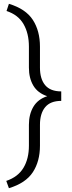

<svg xmlns="http://www.w3.org/2000/svg" viewBox="-20 -800 380 1018"><path d="M27.3 197.8 13.2 159.2Q75.2 138.2 104.2 90.1Q133.3 42 133.3 -27.8V-138.7Q133.3 -193.8 157 -233.9Q180.7 -273.9 230.5 -290Q180.7 -306.2 157 -345.7Q133.3 -385.3 133.3 -441.4V-552.7Q133.3 -623 104.7 -672.4Q76.2 -721.7 14.6 -741.7L27.3 -779.8Q116.2 -752.9 154.1 -694.6Q191.9 -636.2 191.9 -552.7V-441.4Q191.9 -381.3 219.5 -348.4Q247.1 -315.4 304.7 -315.4V-265.1Q247.1 -265.1 219.5 -231.7Q191.9 -198.2 191.9 -138.7V-27.8Q191.9 55.2 154.1 113Q116.2 170.9 27.3 197.8Z"/></svg>

Font: Hanuman Light
Style: Regular
Weight: 300
Designer: Danh Hong
Version: Version 8.002; ttfautohint (v1.8.3)